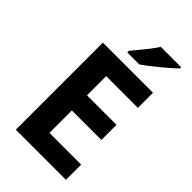

<svg xmlns="http://www.w3.org/2000/svg" viewBox="-276 -1023 1113 1113"><g transform="rotate(45 280.0 -467.0)"><path d="M501 0H90V-714H501V-590H241V-433H483V-309H241V-125H501ZM512 -924Q498 -910 475 -890Q452 -870 425.5 -848Q399 -826 373.5 -806.5Q348 -787 329 -774H230V-787Q246 -806 267.5 -831.5Q289 -857 310 -884.5Q331 -912 345 -934H512Z"/></g></svg>

Font: Noto Sans Kannada
Style: Bold
Weight: 700
Designer: Jelle Bosma - Monotype Design Team
Foundry: Monotype Imaging Inc.
Version: Version 2.005; ttfautohint (v1.8.4.7-5d5b)